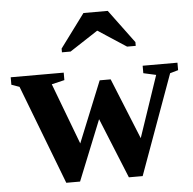

<svg xmlns="http://www.w3.org/2000/svg" viewBox="-51 -757 825 819"><g transform="rotate(-5 361.0 -347.5)"><path d="M427 -413 533 -152 622 -415 568 -427V-459H717V-427L682 -417L527 10H468L363 -248L259 10H200L37 -415L3 -427V-459H230V-427L175 -414L274 -152L380 -413ZM230 -546V-562L336 -705H440L546 -562V-546H509L388 -625L267 -546Z"/></g></svg>

Font: Libra Serif Modern
Style: Bold
Weight: 700
Designer: Stefan Peev, Context Ltd
Foundry: Ascender Corporation
Version: Version 1.000